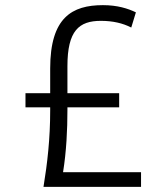

<svg xmlns="http://www.w3.org/2000/svg" viewBox="-20 -726 604 746"><path d="M79 -309H175V-297C175 -186 164 -92 149 0H528V-57H225C238 -138 242 -221 242 -300V-309H443V-364H242V-469C242 -607 287 -645 372 -645C418 -645 457 -636 490 -619L508 -678C477 -693 436 -706 380 -706C260 -706 175 -658 175 -460V-364H79Z"/></svg>

Font: Repo Light
Style: Regular
Weight: 300
Designer: Stefan Peev
Foundry: Context Ltd
Version: Version 001.502